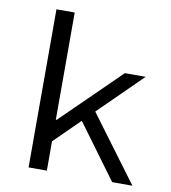

<svg xmlns="http://www.w3.org/2000/svg" viewBox="-80 -782 761 852"><g transform="rotate(10 300.0 -356.0)"><path d="M105.7 0V-712.4H188V-229.7H192L453.9 -486.1H547.7L188 -132.1V0ZM482.4 0 291.9 -258.8 341.9 -311.7 573.6 0Z"/></g></svg>

Font: Source Code Pro ExtraLight
Style: Regular
Weight: 200
Monospace: yes
Designer: Paul D. Hunt, Teo Tuominen
Foundry: Adobe
Version: Version 1.026;hotconv 1.1.0;makeotfexe 2.6.0